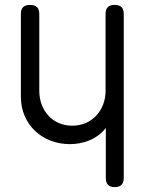

<svg xmlns="http://www.w3.org/2000/svg" viewBox="-20 -762 592 782"><path d="M65 -368C65 -254 153 -175 264 -175C315 -175 373 -192 411 -241V-37C411 -12 423 0 447 0C472 0 484 -12 484 -37V-705C484 -727 475 -739 456 -741C455 -741 453 -742 452 -742H447C422 -742 410 -730 410 -705V-392C410 -312 354 -250 274 -250C195 -250 140 -311 140 -392V-705C140 -730 128 -742 102 -742C77 -742 65 -730 65 -705Z"/></svg>

Font: Numismatica Pro
Style: Regular
Weight: 400
Designer: Chris Hopkins
Foundry: Edward C. D. Hopkins
Version: Version 2.19D